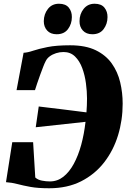

<svg xmlns="http://www.w3.org/2000/svg" viewBox="-20 -995 678 1026"><path d="M243 11Q183 11 143 3.8Q103 -3.5 73 -11.5Q43 -19.5 12 -21.5L45.5 -235H157L168.5 -46.5Q182 -34 203.8 -29.8Q225.5 -25.5 246.5 -25.5Q286.5 -25.5 318.2 -50.2Q350 -75 374 -119Q398 -163 413.8 -220.5Q429.5 -278 437 -344L171 -315L187 -426Q206.5 -423.5 236.2 -420Q266 -416.5 301.5 -412.2Q337 -408 373.5 -403.2Q410 -398.5 442 -394.5Q443.5 -413 444.2 -431.5Q445 -450 445 -469Q445 -507 439.2 -550Q433.5 -593 419.5 -631Q405.5 -669 381 -693Q356.5 -717 319.5 -717Q299 -717 279.5 -710.8Q260 -704.5 245.2 -693.5Q230.5 -682.5 223.5 -667Q218.5 -658 211 -638.5Q203.5 -619 194.8 -595.5Q186 -572 178.8 -550Q171.5 -528 167 -513.5H68.5L106 -713Q127.5 -714 157 -724Q186.5 -734 233.8 -743.5Q281 -753 354.5 -753Q437.5 -753 491.8 -726.5Q546 -700 577.5 -655.5Q609 -611 622.2 -555.5Q635.5 -500 635.5 -441Q635.5 -353 610.8 -272Q586 -191 536.5 -127.2Q487 -63.5 413.5 -26.2Q340 11 243 11ZM283 -812Q250 -812 232 -831.8Q214 -851.5 214 -882Q214.5 -920 236.2 -947.5Q258 -975 295 -975Q331 -975 347.8 -954Q364.5 -933 364 -903.5Q364 -867.5 343.5 -839.8Q323 -812 283 -812ZM473.5 -812Q441 -812 422.8 -831.8Q404.5 -851.5 405 -882Q405 -920 427 -947.5Q449 -975 485.5 -975Q521.5 -975 538.2 -954Q555 -933 554.5 -903.5Q554.5 -867.5 534 -839.8Q513.5 -812 473.5 -812Z"/></svg>

Font: Merriweather 120pt Black
Style: Italic
Weight: 900
Italic angle: -7.8°
Version: Version 2.101